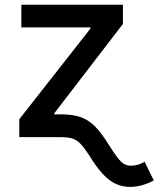

<svg xmlns="http://www.w3.org/2000/svg" viewBox="-20 -562 650 787"><path d="M59.1 0V-73.2L350.6 -444.8V-449.7H67.4V-542.5H483.9V-463.9L202.6 -97.7V0ZM513.2 204.1Q481.4 204.1 454.1 191.4Q426.8 178.7 400.6 150.4Q374.5 122.1 345.7 74.7Q324.2 42 308.6 26.1Q293 10.3 274.2 5.1Q255.4 0 224.1 0H165.5V-93.3H231Q276.9 -93.3 309.3 -82.3Q341.8 -71.3 368.2 -45.2Q394.5 -19 423.3 27.3Q446.3 64 461.2 83.5Q476.1 103 488.8 110.1Q501.5 117.2 516.1 117.2Q531.2 117.2 544.7 113.3Q558.1 109.4 572.8 101.1L610.4 177.7Q586.9 190.4 562 197.3Q537.1 204.1 513.2 204.1Z"/></svg>

Font: Inter 16pt Medium
Style: Regular
Weight: 500
Version: Version 4.001;git-66647c0bb